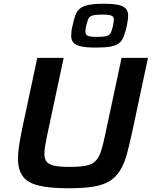

<svg xmlns="http://www.w3.org/2000/svg" viewBox="-20 -997 810 1025"><path d="M346 8Q245 8 186 -6.5Q127 -21 101.5 -56Q76 -91 76 -151Q76 -182 82 -220.5Q88 -259 98 -308L179 -688H320L232 -276Q225 -242 221 -218Q217 -194 217 -176Q217 -148 229.5 -133Q242 -118 271.5 -112Q301 -106 351 -106Q406 -106 438.5 -112.5Q471 -119 489.5 -137Q508 -155 519 -188.5Q530 -222 541 -276L629 -688H770L689 -308Q673 -231 658 -176.5Q643 -122 621 -86.5Q599 -51 564.5 -30Q530 -9 477.5 -0.5Q425 8 346 8ZM492 -743Q441 -743 412 -749.5Q383 -756 371.5 -770Q360 -784 360 -805Q360 -816 361.5 -829.5Q363 -843 367 -859Q374 -893 382.5 -916Q391 -939 407.5 -952Q424 -965 454 -971Q484 -977 533 -977Q585 -977 613 -970.5Q641 -964 652.5 -950Q664 -936 664 -914Q664 -903 662 -889Q660 -875 657 -858Q649 -825 640.5 -802.5Q632 -780 616.5 -767Q601 -754 571.5 -748.5Q542 -743 492 -743ZM499 -800Q535 -800 550.5 -805Q566 -810 572 -823Q578 -836 583 -859Q585 -869 586.5 -877.5Q588 -886 588 -893Q588 -908 575 -913.5Q562 -919 525 -919Q489 -919 473 -914Q457 -909 451.5 -896Q446 -883 440 -859Q438 -849 437 -841.5Q436 -834 436 -828Q436 -812 448.5 -806Q461 -800 499 -800Z"/></svg>

Font: Saira SemiExpanded SemiBold
Style: Italic
Weight: 600
Width: 6
Italic angle: -12°
Designer: Hector Gatti with collaboration of the Omnibus-Type team
Foundry: Omnibus-Type
Version: Version 1.101